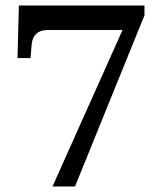

<svg xmlns="http://www.w3.org/2000/svg" viewBox="-20 -671 599 691"><path d="M169 0H250L500 -616V-651H48L43 -462H90L94 -512C98 -545 116 -563 152 -563H421Z"/></svg>

Font: Noto Serif Telugu Medium
Style: Regular
Weight: 500
Designer: Jelle Bosma - Monotype Design Team
Foundry: Monotype Imaging Inc.
Version: Version 2.005